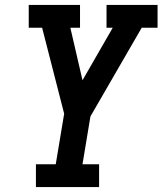

<svg xmlns="http://www.w3.org/2000/svg" viewBox="-20 -755 656 775"><path d="M125 0V-92H205L239 -296L150 -643H96V-735H303V-643H264L313 -431L435 -643H410V-735H616V-643H552L345 -285L313 -92H380V0Z"/></svg>

Font: Iosevka Slab SmBdExObl
Style: Regular
Weight: 600
Width: 7
Italic angle: -9°
Monospace: yes
Designer: Belleve Invis
Foundry: Belleve Invis
Version: Version 11.1.0; ttfautohint (v1.8.3)